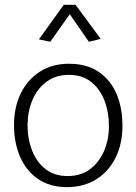

<svg xmlns="http://www.w3.org/2000/svg" viewBox="-20 -762 565 795"><path d="M259 13Q187 13 138 -20.5Q89 -54 63.5 -112Q38 -170 38 -245Q38 -317 65.5 -374Q93 -431 144 -464.5Q195 -498 266 -498Q338 -498 387 -465.5Q436 -433 461.5 -375.5Q487 -318 487 -240Q487 -168 459.5 -111Q432 -54 381 -21Q330 12 259 13ZM260 -33Q314 -33 352 -61Q390 -89 410.5 -136Q431 -183 431 -239Q431 -299 412 -347Q393 -395 356.5 -423.5Q320 -452 265 -452Q212 -452 173.5 -424Q135 -396 115 -349.5Q95 -303 94 -246Q94 -187 113 -138.5Q132 -90 169 -61.5Q206 -33 260 -33ZM269 -703 348 -589 397 -601 293 -742H244L141 -599L188 -589Z"/></svg>

Font: Catamaran ExtraLight
Style: Regular
Weight: 250
Designer: Pria Ravichandran
Version: Version 2.000